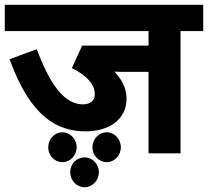

<svg xmlns="http://www.w3.org/2000/svg" viewBox="-20 -642 871 804"><path d="M736 -512H831V-622H0V-512H602V-451H324L281 -357C341 -327 377 -290 377 -248C377 -220 357 -205 327 -205C251 -205 191 -284 134 -436L20 -394C107 -154 218 -92 339 -92C435 -92 510 -140 510 -230C510 -271 491 -309 459 -342C474 -341 492 -341 516 -341H602V0H736ZM367 -25C367 9 394 37 427 37C459 37 486 9 486 -25C486 -60 459 -88 427 -88C394 -88 367 -60 367 -25ZM182 -25C182 9 208 37 241 37C274 37 301 9 301 -25C301 -60 274 -88 241 -88C208 -88 182 -60 182 -25ZM274 79C274 114 301 142 334 142C367 142 394 114 394 79C394 44 367 17 334 17C301 17 274 44 274 79Z"/></svg>

Font: Noto Sans
Style: Bold Italic
Weight: 700
Italic angle: -12°
Designer: Monotype Design Team
Foundry: Monotype Imaging Inc.
Version: Version 2.013